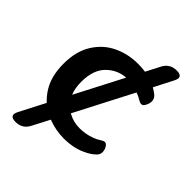

<svg xmlns="http://www.w3.org/2000/svg" viewBox="-234 -805 1053 1053"><g transform="rotate(45 292.0 -278.5)"><path d="M331 11Q269 11 209 -12L158 86Q134 134 81 134Q27 134 52 86L128 -61Q103 -84 83 -115Q41 -180 41 -278Q41 -375 82 -440Q123 -505 189 -536Q254 -567 331 -567Q346 -567 360 -566Q374 -565 388 -563L430 -644Q454 -691 507 -691Q560 -691 536 -644L479 -533Q488 -528 496 -522.5Q504 -517 512 -511Q527 -498 529.5 -481.5Q532 -465 524 -447L523 -445Q515 -425 503 -423Q491 -421 474 -432Q458 -442 436 -450L262 -114L268 -111Q307 -90 353 -90Q401 -90 443 -106Q465 -114 483 -126Q499 -137 509.5 -134.5Q520 -132 529 -115Q537 -98 535.5 -81.5Q534 -65 519 -52Q497 -31 463 -16Q408 11 331 11ZM195 -191 338 -467Q276 -463 230 -419Q180 -371 180 -278Q180 -227 195 -191Z"/></g></svg>

Font: MaokenZhuyuanTi
Style: Regular
Weight: 400
Designer: Fontworks Inc & LongZhuTi team: ZERO子、时光羊、荆南、频凡、刘鹏、Little White Dog、帆影Magmeta、奈白不弍、白日月球、ChaoTawei、雨三（排名不分先后）
Version: Version 1.000; 20230222